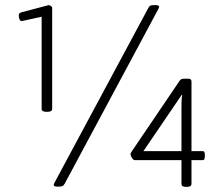

<svg xmlns="http://www.w3.org/2000/svg" viewBox="-20 -723 828 747"><path d="M160 -288Q142 -288 142 -300V-658L65 -641Q58 -641 55.5 -649Q53 -657 53 -664Q53 -672 63 -675L169 -703Q174 -703 178.5 -699.5Q183 -696 183 -691V-300Q183 -288 165 -288ZM202 3Q189 3 189 -4Q189 -6 193 -14L556 -690Q560 -698 564 -700.5Q568 -703 576 -703H586Q599 -703 599 -696Q599 -694 595 -686L232 -9Q228 -2 224 0.5Q220 3 210 3ZM702 4Q686 4 686 -8V-100H504Q499 -100 493.5 -108.5Q488 -117 488 -124Q488 -127 491 -131.5Q494 -136 496 -139L679 -409Q682 -414 687 -415.5Q692 -417 703 -417H707Q718 -417 721.5 -414.5Q725 -412 725 -405V-135H769Q777 -135 777 -121V-114Q777 -100 769 -100H725V-8Q725 4 708 4ZM689 -353 687 -354 538 -135H686V-302Q686 -318 686.5 -332Q687 -346 689 -353Z"/></svg>

Font: Asap ExtraLight
Style: Regular
Weight: 200
Designer: Pablo Cosgaya
Foundry: Omnibus-Type
Version: Version 3.001; ttfautohint (v1.8.4.7-5d5b)